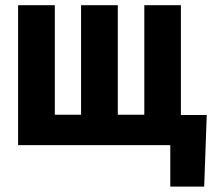

<svg xmlns="http://www.w3.org/2000/svg" viewBox="-20 -548 837 725"><path d="M187 -528.3V-114.7H286.1V-528.3H424.8V-114.7H524.9V-528.3H663.1V-113.8H760.7L751 156.7H623V0H48.3V-528.3Z"/></svg>

Font: RobotoCondensed-Bold
Style: Bold
Weight: 700
Designer: Google
Version: Version 2.001240; 2014